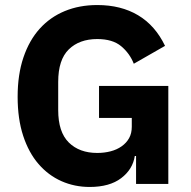

<svg xmlns="http://www.w3.org/2000/svg" viewBox="-20 -730 759 762"><path d="M520 -111H515Q507 -58 461 -23Q415 12 336 12Q276 12 224 -11Q172 -34 133 -79Q94 -124 72 -191Q50 -258 50 -346Q50 -434 73 -502Q96 -570 137.5 -616Q179 -662 237 -686Q295 -710 366 -710Q460 -710 528 -669.5Q596 -629 635 -548L511 -477Q495 -518 461 -546.5Q427 -575 366 -575Q295 -575 253 -534Q211 -493 211 -405V-293Q211 -206 253 -164.5Q295 -123 366 -123Q394 -123 419 -129.5Q444 -136 463 -149.5Q482 -163 492.5 -182Q503 -201 503 -227V-262H373V-389H648V0H520Z"/></svg>

Font: IBM Plex Arabic
Style: Bold
Weight: 700
Designer: Mike Abbink, Paul van der Laan, Pieter van Rosmalen, Wael Morcos, Khajak Apelian
Foundry: Bold Monday
Version: Version 1.0